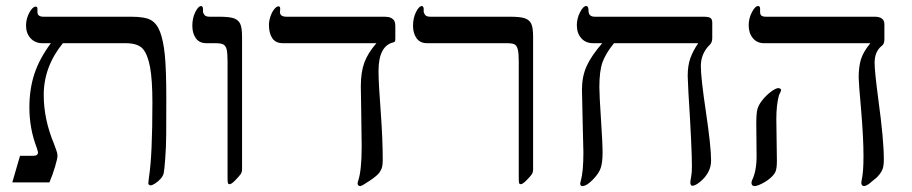

<svg xmlns="http://www.w3.org/2000/svg" viewBox="-20 -609 3045 641"><path d="M535.2 -279.8Q535.2 -207 534.9 -162.8Q534.7 -118.7 531.7 -80.1Q528.8 -41.5 526.6 -31.2Q524.4 -21 516.1 -12Q507.8 -2.9 498 3.4Q488.3 9.8 482.9 9.8Q480 9.8 477.5 7.8Q475.1 5.9 475.1 2.9L477.5 -18.6Q488.8 -90.3 488.8 -266.1Q488.8 -342.3 481 -384.8Q473.1 -427.2 456.8 -446Q440.4 -464.8 398.9 -464.8H189.9Q126 -386.2 126 -292Q126 -210.9 160.2 -128.9Q164.6 -116.7 168.2 -106.9Q171.9 -97.2 171.9 -88.9Q171.9 -79.6 163.8 -52.5Q155.8 -25.4 145 0H21L46.9 -88.9H91.8Q106.9 -88.9 106.9 -101.1L102.5 -116.2Q78.1 -179.7 78.1 -250Q78.1 -312 95 -362.8Q111.8 -413.6 149.9 -464.8H121.1Q97.2 -464.8 82 -481.4Q66.9 -498 66.9 -523.9Q66.9 -546.4 77.9 -566.7Q88.9 -586.9 99.1 -586.9Q105 -586.9 105 -580.1V-568.8Q105 -553.2 125 -553.2H417Q464.8 -553.2 484.4 -541.7Q503.9 -530.3 514.6 -502Q525.4 -473.6 530.3 -425.3Q535.2 -377 535.2 -279.8Z M788.1 -43.9Q788.1 -34.7 783.9 -28.3Q779.8 -22 766.4 -8.1Q752.9 5.9 747.1 5.9Q742.2 5.9 741 2.2Q739.7 -1.5 739.7 -14.2V-402.8Q739.7 -431.2 736.8 -443.4Q733.9 -455.6 726.3 -460.2Q718.8 -464.8 697.8 -464.8H668.9Q645.5 -464.8 633.8 -481.4Q622.1 -498 622.1 -522.9Q622.1 -548.8 632.1 -568.8Q642.1 -588.9 651.9 -588.9Q654.3 -588.9 656 -585.9Q657.7 -583 657.7 -580.1V-570.8Q657.7 -565.4 662.4 -559.3Q667 -553.2 679.7 -553.2H710Q745.6 -553.2 760.7 -547.9Q775.9 -542.5 782 -529.5Q788.1 -516.6 788.1 -485.8Z M1299.8 -481Q1299.8 -474.1 1298.8 -471.4Q1297.9 -468.8 1293.9 -467.8Q1243.7 -456.1 1243.7 -372.1Q1243.7 -331.1 1251 -237.3Q1257.8 -143.6 1257.8 -74.2Q1257.8 -60.5 1255.6 -51.5Q1253.4 -42.5 1246.6 -32.7Q1239.7 -22.9 1213.9 -5.4Q1188 12.2 1182.6 12.2Q1173.8 12.2 1173.8 2L1175.3 -3.9Q1187.5 -38.6 1187.5 -120.1L1186 -234.4L1184.6 -320.8Q1184.6 -368.2 1196.5 -400.4Q1208.5 -432.6 1236.8 -464.8H924.8Q899.9 -464.8 888.9 -481.7Q877.9 -498.5 877.9 -524.9Q877.9 -540 883.1 -554.7Q888.2 -569.3 895.8 -578.6Q903.3 -587.9 909.7 -587.9Q915.5 -587.9 915.5 -580.1L914.6 -568.8Q914.6 -553.2 936.5 -553.2H1263.7Q1276.9 -553.2 1284.7 -549.6Q1292.5 -545.9 1296.1 -539.8Q1299.8 -533.7 1299.8 -519Z M1759.8 -43.9Q1759.8 -34.2 1755.9 -27.8Q1752 -21.5 1738.5 -7.8Q1725.1 5.9 1718.8 5.9Q1714.4 5.9 1713.1 2.2Q1711.9 -1.5 1711.9 -14.2V-402.8Q1711.9 -430.2 1709 -442.6Q1706.1 -455.1 1699.2 -460Q1692.4 -464.8 1670.9 -464.8H1405.8Q1382.3 -464.8 1370.6 -481.4Q1358.9 -498 1358.9 -522.9Q1358.9 -548.8 1368.9 -568.8Q1378.9 -588.9 1388.7 -588.9Q1391.1 -588.9 1392.8 -585.9Q1394.5 -583 1394.5 -580.1V-570.8Q1394.5 -565.4 1399.2 -559.3Q1403.8 -553.2 1416.5 -553.2H1681.6Q1717.3 -553.2 1732.4 -547.9Q1747.6 -542.5 1753.7 -529.5Q1759.8 -516.6 1759.8 -485.8Z M2357.9 -481.9Q2357.9 -467.8 2350.1 -460Q2319.8 -430.7 2319.8 -388.2Q2319.8 -349.1 2336.9 -234.4Q2354 -119.1 2354 -73.2Q2354 -52.2 2344.5 -34.4Q2335 -16.6 2318.1 -2.7Q2301.3 11.2 2292 11.2Q2284.7 11.2 2284.7 0Q2284.7 -5.9 2287.4 -18.6Q2290 -31.2 2290 -54.2Q2290 -114.7 2278.3 -300.8L2275.9 -355Q2275.9 -390.1 2284.7 -414.6Q2293.5 -439 2311 -464.8H2029.8Q2001.5 -429.7 1991.2 -400.4Q1981 -371.1 1981 -318.8Q1981 -292 1986.3 -212.4Q1991.7 -132.3 1991.7 -99.1Q1991.7 -68.4 1986.1 -49.8Q1980.5 -31.2 1959.5 -9.5Q1938.5 12.2 1923.8 12.2Q1917 12.2 1917 2.9L1918.9 -4.9Q1927.7 -35.6 1927.7 -99.1L1925.3 -199.2L1922.9 -310.1Q1922.9 -353.5 1938.5 -388.2Q1954.1 -422.9 1990.7 -464.8H1960Q1935.1 -464.8 1920.4 -481.7Q1905.8 -498.5 1905.8 -524.9Q1905.8 -547.4 1916.5 -568.1Q1927.2 -588.9 1937 -588.9Q1944.8 -588.9 1944.8 -573.2Q1944.8 -553.2 1965.8 -553.2H2328.1Q2346.2 -553.2 2352.1 -548.8Q2357.9 -544.4 2357.9 -533.2Z M2932.6 -477.1Q2932.6 -461.4 2922.9 -455.1Q2899.9 -436.5 2899.9 -398.9Q2899.9 -371.1 2912.6 -274.9Q2930.7 -142.6 2930.7 -77.1Q2930.7 -56.2 2927 -45.7Q2923.3 -35.2 2916.3 -26.9Q2909.2 -18.6 2908.4 -17.8Q2907.7 -17.1 2907.2 -16.6Q2906.7 -16.1 2906 -15.6Q2905.3 -15.1 2879.9 5.9Q2869.6 12.2 2864.7 12.2Q2855.5 12.2 2855.5 0L2856.9 -8.3Q2862.8 -33.7 2862.8 -87.9Q2862.8 -147.9 2855 -240.7Q2846.7 -333 2846.7 -350.1Q2846.7 -384.8 2854 -409.9Q2861.3 -435.1 2885.7 -464.8H2530.8Q2507.3 -464.8 2493.4 -481.7Q2479.5 -498.5 2479.5 -524.9Q2479.5 -547.4 2490.2 -568.1Q2501 -588.9 2510.7 -588.9Q2517.6 -588.9 2517.6 -580.1V-568.8Q2517.6 -560.5 2522 -556.9Q2526.4 -553.2 2537.6 -553.2H2899.9Q2932.6 -553.2 2932.6 -527.8ZM2587.9 -308.1Q2587.9 -305.7 2580.6 -291Q2571.8 -258.8 2571.8 -211.9L2573.7 -71.8Q2573.7 -47.4 2569.3 -36.6Q2564.9 -25.9 2552.2 -14.9Q2539.6 -3.9 2523.4 4.2Q2507.3 12.2 2499.5 12.2Q2488.8 12.2 2488.8 1L2490.2 -5.9Q2505.9 -37.1 2505.9 -86.9L2504.9 -196.8Q2504.9 -230.5 2508.8 -244.9Q2512.7 -259.3 2525.4 -275.1Q2538.1 -291 2554.2 -303Q2570.3 -314.9 2578.6 -314.9Q2581.5 -314.9 2584.7 -313Q2587.9 -311 2587.9 -308.1Z"/></svg>

Font: Tinos
Style: Regular
Weight: 400
Designer: Steve Matteson
Foundry: Monotype Imaging Inc.
Version: Version 1.23